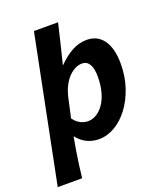

<svg xmlns="http://www.w3.org/2000/svg" viewBox="-171 -747 874 1023"><g transform="rotate(-20 265.5 -235.5)"><path d="M-21.7 176.7 143.6 -648.2H280.4Q267.4 -592 253.9 -537Q240.4 -482 226.4 -425H228.4Q264.1 -462.2 305.2 -485.2Q346.3 -508.1 390.5 -508.1Q451.1 -508.1 485 -461.2Q518.8 -414.2 518.8 -326.2Q518.8 -255.6 498.3 -193.9Q477.8 -132.3 443.3 -86.1Q408.7 -39.8 364.8 -13.9Q320.8 12 273.2 12Q237.8 12 206.3 -2.9Q174.9 -17.8 150.3 -49.3Q142.7 -9.6 136.8 28.1Q130.9 65.8 125.8 102.2Q120.8 138.7 116.7 176.7ZM251.2 -98Q276.5 -98 299.6 -112.1Q322.7 -126.1 341.2 -152.8Q359.6 -179.4 370 -218Q380.4 -256.6 380.4 -304.8Q380.4 -349.7 366.3 -373.9Q352.2 -398.1 324.2 -398.1Q306.3 -398.1 287.3 -389.4Q268.3 -380.7 250.2 -362.8Q232.1 -345 217.7 -317.6Q203.2 -290.2 194.5 -252.6L170.2 -142.7Q182.6 -125.9 196.3 -116.2Q209.9 -106.5 224 -102.2Q238.1 -98 251.2 -98Z"/></g></svg>

Font: Source Sans 3 VF
Style: Italic
Weight: 200
Italic angle: -11°
Designer: Paul D. Hunt
Foundry: Adobe Systems Incorporated
Version: Version 3.042;hotconv 1.0.118;makeotfexe 2.5.65603